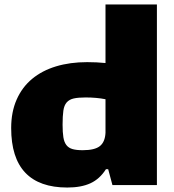

<svg xmlns="http://www.w3.org/2000/svg" viewBox="-20 -828 778 859"><path d="M281 11Q156 11 93 -55.5Q30 -122 30 -255Q30 -327 54.5 -382.5Q79 -438 123.5 -475Q168 -512 230.5 -531Q293 -550 370 -550Q392 -550 412 -549Q432 -548 452 -546V-808H682V0H483L464 -71H454Q426 -27 384.5 -8Q343 11 281 11ZM350 -156Q404 -156 427 -174.5Q450 -193 452 -234V-384Q412 -392 363 -392Q330 -392 310 -387.5Q290 -383 278.5 -370Q267 -357 263.5 -333Q260 -309 260 -270Q260 -236 263.5 -214Q267 -192 277 -179Q287 -166 304.5 -161Q322 -156 350 -156Z"/></svg>

Font: Encode Sans Wide
Style: Black
Weight: 900
Designer: Pablo Impallari, Andres Torresi
Foundry: Pablo Impallari, Andres Torresi
Version: Version 1.000; ttfautohint (v1.00) -l 8 -r 50 -G 200 -x 14 -